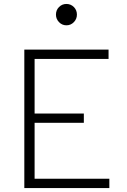

<svg xmlns="http://www.w3.org/2000/svg" viewBox="-20 -951 640 971"><path d="M103 0V-700H529V-653H155V-377H404V-330H155V-47H533V0ZM316 -823Q294 -823 278.5 -839Q263 -855 263 -877Q263 -900 278.5 -915.5Q294 -931 316 -931Q338 -931 353.5 -915.5Q369 -900 369 -877Q369 -855 353.5 -839Q338 -823 316 -823Z"/></svg>

Font: Red Hat Mono
Style: Regular
Weight: 300
Monospace: yes
Designer: Pentagram, MCKL
Foundry: Pentagram, MCKL
Version: Version 1.023